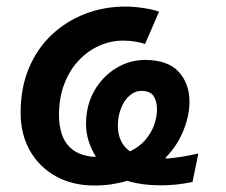

<svg xmlns="http://www.w3.org/2000/svg" viewBox="-20 -557 695 591"><path d="M271 14Q202.8 14 151.8 -14.4Q100.8 -42.8 72.1 -93.2Q43.5 -143.8 43.5 -210Q43.5 -286.8 69 -347.4Q94.5 -408 139.4 -450.1Q184.2 -492.2 242.4 -514.5Q300.5 -536.8 365.8 -536.8Q392.2 -536.8 422.5 -532.1Q452.8 -527.5 469.5 -521L426.5 -421.5Q415 -425.8 397.1 -428.9Q379.2 -432 359.2 -432Q321.2 -432 285.9 -416.4Q250.5 -400.8 222.4 -371Q194.2 -341.2 177.9 -298.5Q161.5 -255.8 161.5 -202.2Q161.5 -171.8 170.1 -144.4Q178.8 -117 201.5 -98Q224.2 -79 266.2 -74.2Q268.5 -74.2 270.8 -74.5Q273 -74.8 275.2 -75Q260.8 -97.2 252.8 -123.1Q244.8 -149 244.8 -174.5Q244.8 -232.8 270.2 -277.4Q295.8 -322 337.4 -347.2Q379 -372.5 426.5 -372.5Q496 -372.5 529.6 -336.4Q563.2 -300.2 563.2 -244.2Q563.2 -214.8 554.6 -184.1Q546 -153.5 529.8 -124.5Q513.5 -95.5 488.2 -70.2Q490.2 -69.8 492.8 -69.5Q495.2 -69.2 497.8 -69.2Q517.8 -71 541.1 -74.8Q564.5 -78.5 590.5 -84.5L572.5 3.2Q547.8 8.2 523.9 10.9Q500 13.5 475.5 13.5Q446.5 13.5 420.2 10Q394 6.5 371.5 -0.5Q348.8 6.5 324 10.2Q299.2 14 271 14ZM380 -91Q408.8 -104.8 427.1 -126.1Q445.5 -147.5 454.4 -172.1Q463.2 -196.8 463.2 -220Q463.2 -246 452.6 -261.6Q442 -277.2 415.2 -277.2Q394.8 -277.2 378 -262Q361.2 -246.8 352 -222.2Q342.8 -197.8 342.8 -169Q342.8 -145 351.9 -124.9Q361 -104.8 380 -91Z"/></svg>

Font: Ubuntu Sans
Style: Italic
Weight: 400
Italic angle: -13.5°
Designer: Dalton Maag Ltd
Foundry: Dalton Maag Ltd
Version: Version 1.006